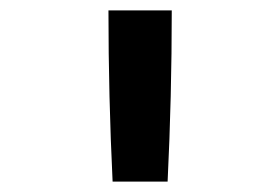

<svg xmlns="http://www.w3.org/2000/svg" viewBox="-20 -792 540 370"><path d="M197 -442Q193 -524 191 -606.5Q189 -689 189 -772H311Q311 -689 309 -606.5Q307 -524 303 -442Z"/></svg>

Font: Iosevka Curly
Style: Bold
Weight: 700
Monospace: yes
Designer: Belleve Invis
Foundry: Belleve Invis
Version: Version 22.1.2; ttfautohint (v1.8.4)